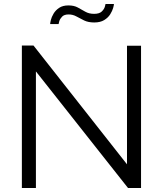

<svg xmlns="http://www.w3.org/2000/svg" viewBox="-20 -937 812 957"><path d="M159 -581V0H89V-710H147L613 -118V-709H683V0H618ZM450 -825Q420 -825 399.5 -835Q379 -845 361 -855Q343 -865 322 -865Q300 -865 289.5 -854Q279 -843 275.5 -831.5Q272 -820 272 -817H230Q230 -823 233.5 -837.5Q237 -852 247 -869Q257 -886 275 -898Q293 -910 321 -910Q349 -910 368 -899.5Q387 -889 405.5 -878.5Q424 -868 449 -868Q475 -868 487 -879.5Q499 -891 502.5 -903Q506 -915 506 -917H548Q548 -912 544 -897.5Q540 -883 529.5 -866Q519 -849 499.5 -837Q480 -825 450 -825Z"/></svg>

Font: Raleway
Style: Regular
Weight: 400
Designer: Matt McInerney, Pablo Impallari, Rodrigo Fuenzalida
Foundry: Matt McInerney, Pablo Impallari, Rodrigo Fuenzalida
Version: Version 4.101;RELEASE